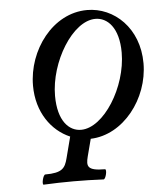

<svg xmlns="http://www.w3.org/2000/svg" viewBox="-50 -720 633 766"><g transform="rotate(-5 266.5 -336.5)"><path d="M94 3C134 1 174 0 214 0C254 0 294 1 334 3C343 3 352 -37 343 -37C272 -37 269 -55 279 -94L297 -163C428 -167 533 -303 533 -445C533 -586 435 -676 327 -676C189 -676 86 -536 86 -394C86 -287 143 -210 216 -179L194 -94C184 -55 172 -37 104 -37C95 -37 86 3 94 3ZM262 -202C214 -202 170 -245 170 -346C170 -481 265 -638 357 -638C405 -638 450 -595 450 -495C450 -357 353 -202 262 -202Z"/></g></svg>

Font: Junicode Two Beta SemiCondensed Medium
Style: Italic
Weight: 500
Width: 4
Italic angle: -10°
Version: Version 1.063